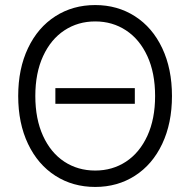

<svg xmlns="http://www.w3.org/2000/svg" viewBox="-20 -737 761 767"><path d="M518.6 -322.3H201.2V-384.8H518.6ZM360.4 9.8Q271 9.8 201.2 -34.9Q131.3 -79.6 92 -162.1Q52.7 -244.6 52.7 -353.5Q52.7 -462.4 92 -544.9Q131.3 -627.4 201.2 -672.1Q271 -716.8 360.4 -716.8Q449.2 -716.8 519 -672.1Q588.9 -627.4 627.9 -544.9Q667 -462.4 667 -353.5Q667 -244.6 627.9 -162.1Q588.9 -79.6 519 -34.9Q449.2 9.8 360.4 9.8ZM360.4 -651.4Q291.5 -651.4 237.3 -615.7Q183.1 -580.1 152.1 -512.7Q121.1 -445.3 121.1 -353.5Q121.1 -261.7 151.9 -194.3Q182.6 -127 236.8 -91.3Q291 -55.7 360.4 -55.7Q429.2 -55.7 483.4 -91.3Q537.6 -127 568.6 -194.3Q599.6 -261.7 599.6 -353.5Q599.6 -445.8 568.6 -512.9Q537.6 -580.1 483.4 -615.7Q429.2 -651.4 360.4 -651.4Z"/></svg>

Font: Pretendard Std Light
Style: Regular
Weight: 300
Designer: Base glyphs from Inter by Rasmus Andersson; Hangeul glyphs from Noto Sans CJK(Source Han Sans) by Jang Soo-young and Kan
Foundry: Kil Hyung-jin
Version: Version 1.309